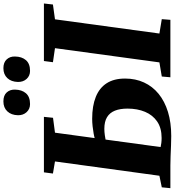

<svg xmlns="http://www.w3.org/2000/svg" viewBox="31 -1052 1026 1128"><g transform="rotate(-90 544.0 -488.0)"><path d="M309 5Q286.5 5 254.2 3.8Q222 2.5 190 1.2Q158 0 135.5 0H2.5L7.5 -50.5L75.5 -64.5L159.5 -678L88.5 -690L95.5 -743H421.5L416 -689.5L328.5 -678L244 -57.5Q254 -55 267.8 -53.2Q281.5 -51.5 297.5 -51.5Q355.5 -51.5 393.8 -77.5Q432 -103.5 451 -148.8Q470 -194 470 -252Q470 -295.5 457.8 -326Q445.5 -356.5 419.5 -372.2Q393.5 -388 351 -388Q333.5 -388 314 -385.2Q294.5 -382.5 280 -379.5L288 -442.5Q302.5 -447 323 -450.8Q343.5 -454.5 366.2 -457Q389 -459.5 410 -459.5Q486 -459.5 538.8 -438.2Q591.5 -417 619 -374.2Q646.5 -331.5 646.5 -266Q646.5 -205 623.5 -155Q600.5 -105 556.8 -69.2Q513 -33.5 450.5 -14.2Q388 5 309 5ZM654 0 658.5 -50.5 741.5 -64.5 825 -678 742.5 -690 749.5 -743H1087.5L1081.5 -690L994.5 -678L911 -64.5L995.5 -50.5L991.5 0ZM496.5 -824.5Q467.5 -824.5 449 -844.8Q430.5 -865 431 -895.5Q432 -935 453.8 -958Q475.5 -981 512.5 -981Q547.5 -981 565 -961.5Q582.5 -942 581.5 -913Q581 -873 560.2 -848.8Q539.5 -824.5 496.5 -824.5ZM691.5 -824.5Q662.5 -824.5 644.2 -844.8Q626 -865 626.5 -895.5Q627.5 -935 649.2 -958Q671 -981 707.5 -981Q741.5 -981 759.2 -961.5Q777 -942 776 -913Q775.5 -873 754.8 -848.8Q734 -824.5 691.5 -824.5Z"/></g></svg>

Font: Merriweather 20pt Black
Style: Italic
Weight: 900
Italic angle: -7.8°
Version: Version 2.101